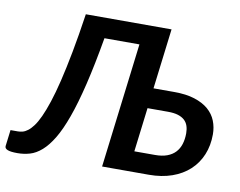

<svg xmlns="http://www.w3.org/2000/svg" viewBox="-112 -828 1181 943"><g transform="rotate(10 478.5 -357.0)"><path d="M697 -101Q732 -101 757 -110.2Q782 -119.5 798 -136.5Q814 -153.5 821.8 -178Q829.5 -202.5 829.5 -232.5Q829.5 -252.5 824 -269Q818.5 -285.5 806 -297Q793.5 -308.5 773.2 -314.8Q753 -321 723.5 -321H621L594 -101ZM736.5 -422Q796 -422 838.2 -408.5Q880.5 -395 907.5 -371.8Q934.5 -348.5 947 -317Q959.5 -285.5 959.5 -249.5Q959.5 -194 940.5 -148Q921.5 -102 885.8 -69Q850 -36 799 -18Q748 0 684 0H451L527.5 -622.5H353Q329.5 -486.5 305.5 -386.8Q281.5 -287 256.2 -217Q231 -147 204.5 -103.2Q178 -59.5 149.8 -34.8Q121.5 -10 91.5 -1.2Q61.5 7.5 29.5 7.5Q-5 7.5 -19.8 1.2Q-34.5 -5 -33 -17L-23 -98H13.5Q25 -98 37.2 -101.2Q49.5 -104.5 62.8 -114.5Q76 -124.5 90 -143.2Q104 -162 118.5 -193.5Q133 -225 148.2 -271Q163.5 -317 179 -381.2Q194.5 -445.5 210.5 -529.8Q226.5 -614 242.5 -722.5H670L633 -422Z"/></g></svg>

Font: Lato 2
Style: Bold Italic
Weight: 700
Italic angle: -7°
Designer: Lukasz Dziedzic with Adam Twardoch and Botio Nikoltchev
Foundry: tyPoland Lukasz Dziedzic
Version: Version 2.015; 2015-08-06; http://www.latofonts.com/